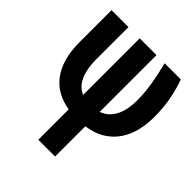

<svg xmlns="http://www.w3.org/2000/svg" viewBox="-209 -657 1019 1019"><g transform="rotate(45 300.0 -147.5)"><path d="M374 -528.3H248V-103.5Q229 -111.3 213.4 -126Q197.8 -140.6 187 -163.6Q175.8 -185.5 169.7 -216.3Q163.6 -247.1 163.6 -287.1V-528.3H36.6V-288.6Q36.6 -221.2 51.3 -169.9Q65.9 -118.7 93.3 -83Q120.6 -46.4 159.7 -24.9Q198.7 -3.4 248 4.9V232.9H374V5.9Q436.5 -2.9 479.2 -30Q522 -57.1 548.3 -96.7Q574.7 -136.2 586.4 -184.8Q598.1 -233.4 598.1 -286.1Q598.1 -363.8 585.4 -424.1Q572.8 -484.4 556.2 -528.3H435.1Q450.2 -470.2 460.7 -409.4Q471.2 -348.6 471.7 -286.1Q471.7 -254.9 466.6 -225.8Q461.4 -196.8 450.2 -172.9Q438.5 -147.9 419.7 -129.9Q400.9 -111.8 374 -102.1Z"/></g></svg>

Font: Roboto Mono SemiBold
Style: Regular
Weight: 600
Monospace: yes
Designer: Google
Version: Version 3.000